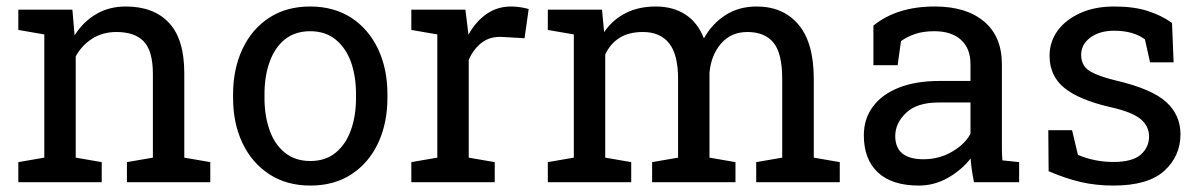

<svg xmlns="http://www.w3.org/2000/svg" viewBox="-20 -558 3679 588"><path d="M211.9 -385.3V-75.2L291.5 -61.5V0H36.1V-61.5L115.7 -75.2V-452.6L36.1 -466.3V-528.3H201.7L208.5 -449.7Q234.9 -491.7 274.7 -514.9Q314.5 -538.1 365.2 -538.1Q450.7 -538.1 497.6 -488Q544.4 -438 544.4 -333.5V-75.2L624 -61.5V0H368.7V-61.5L448.2 -75.2V-331.5Q448.2 -401.4 420.7 -430.7Q393.1 -460 336.4 -460Q294.9 -460 262.9 -439.9Q231 -419.9 211.9 -385.3Z M930.7 10.3Q857.9 10.3 804.7 -24.4Q751.5 -59.1 722.7 -119.6Q693.8 -180.2 693.8 -258.3V-269Q693.8 -346.7 722.7 -408.2Q751.5 -469.2 804.4 -503.7Q857.4 -538.1 929.7 -538.1Q1002.4 -538.1 1056.2 -503.4Q1108.9 -468.8 1137.7 -408.2Q1166.5 -347.7 1166.5 -269V-258.3Q1166.5 -180.7 1137.7 -119.1Q1108.9 -58.6 1056.2 -24.2Q1003.4 10.3 930.7 10.3ZM930.7 -64.9Q976.6 -64.9 1007.8 -90.3Q1038.6 -115.2 1054.4 -158.9Q1070.3 -202.6 1070.3 -258.3V-269Q1070.3 -324.2 1054.7 -368.7Q1038.6 -412.1 1007.3 -437.3Q976.1 -462.4 929.7 -462.4Q884.3 -462.4 852.5 -437.5Q821.3 -412.1 805.7 -368.4Q790 -324.7 790 -269V-258.3Q790 -203.1 805.7 -159.2Q821.3 -115.2 852.8 -90.1Q884.3 -64.9 930.7 -64.9Z M1415.5 -374.5V-75.2L1495.1 -61.5V0H1239.7V-61.5L1319.3 -75.2V-452.6L1239.7 -466.3V-528.3H1405.3L1413.6 -460.9L1414.6 -451.7Q1437 -492.2 1470 -515.1Q1502.9 -538.1 1545.4 -538.1Q1560.5 -538.1 1576.4 -535.4Q1592.3 -532.7 1599.1 -530.3L1586.4 -440.9L1519.5 -444.8Q1481.4 -447.3 1455.6 -427.5Q1429.7 -407.7 1415.5 -374.5Z M1833.5 -391.1V-75.2L1913.1 -61.5V0H1657.7V-61.5L1737.3 -75.2V-452.6L1657.7 -466.3V-528.3H1823.7L1830.1 -459.5Q1855.5 -497.1 1895.5 -517.6Q1935.5 -538.1 1988.3 -538.1Q2041 -538.1 2078.9 -513.7Q2116.7 -489.3 2135.7 -440.4Q2160.6 -485.4 2201.7 -511.7Q2242.7 -538.1 2297.4 -538.1Q2378.4 -538.1 2425.3 -482.7Q2472.2 -427.2 2472.2 -315.9V-75.2L2551.8 -61.5V0H2295.9V-61.5L2375.5 -75.2V-316.9Q2375.5 -395 2348.6 -427.5Q2321.8 -460 2269 -460Q2218.8 -460 2188.2 -424.6Q2157.7 -389.2 2152.8 -335.4V-75.2L2232.4 -61.5V0H1977.1V-61.5L2056.6 -75.2V-316.9Q2056.6 -391.1 2029.1 -425.5Q2001.5 -460 1949.2 -460Q1905.3 -460 1877 -441.9Q1848.6 -423.8 1833.5 -391.1Z M2793.9 10.3Q2711.4 10.3 2668.5 -30Q2625.5 -70.3 2625.5 -143.6Q2625.5 -194.3 2653.3 -231.4Q2680.7 -269 2732.9 -289.6Q2785.2 -310.1 2857.9 -310.1H2952.1V-361.8Q2952.1 -409.7 2923.1 -436Q2894 -462.4 2841.3 -462.4Q2808.1 -462.4 2783.7 -454.3Q2759.3 -446.3 2739.3 -432.1L2729 -358.4H2654.8V-479.5Q2726.6 -538.1 2842.8 -538.1Q2939 -538.1 2993.7 -492.2Q3048.3 -446.3 3048.3 -360.8V-106.4Q3048.3 -96.2 3048.6 -86.4Q3048.8 -76.7 3049.8 -66.9L3101.1 -61.5V0H2962.9Q2954.6 -40 2952.6 -72.8Q2924.8 -37.1 2883.1 -13.4Q2841.3 10.3 2793.9 10.3ZM2808.1 -70.3Q2856 -70.3 2895.5 -93.3Q2935.1 -116.2 2952.1 -148.4V-244.1H2854.5Q2788.1 -244.1 2754.9 -212.4Q2721.7 -180.7 2721.7 -141.6Q2721.7 -70.3 2808.1 -70.3Z M3389.6 10.3Q3336.4 10.3 3290 -0.5Q3243.7 -11.2 3191.4 -33.7L3190.4 -159.2H3263.2L3281.2 -83.5Q3333 -62 3389.6 -62Q3448.2 -62 3473.6 -84.5Q3499 -106.9 3499 -140.1Q3499 -171.4 3473.4 -193.1Q3447.8 -214.8 3380.4 -230Q3284.7 -252 3239.5 -288.8Q3194.3 -325.7 3194.3 -387.2Q3194.3 -430.2 3219.2 -464.4Q3244.1 -498 3288.6 -518.1Q3333 -538.1 3392.1 -538.1Q3452.1 -538.1 3494.9 -524.4Q3537.6 -510.7 3569.3 -487.8L3574.2 -367.2H3502L3486.3 -437.5Q3450.7 -463.9 3392.1 -463.9Q3347.2 -463.9 3319.1 -442.9Q3291 -421.9 3291 -390.1Q3291 -372.1 3299.3 -357.9Q3308.1 -342.8 3334.5 -331.5Q3360.8 -320.3 3397.5 -311.5Q3507.8 -285.6 3551.5 -245.6Q3595.2 -205.6 3595.2 -147Q3595.2 -80.1 3545.7 -34.9Q3496.1 10.3 3389.6 10.3Z"/></svg>

Font: Suwannaphum
Style: Regular
Weight: 400
Designer: Danh Hong
Version: Version 8.002; ttfautohint (v1.8.3)